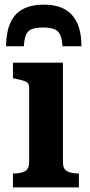

<svg xmlns="http://www.w3.org/2000/svg" viewBox="-20 -810 387 830"><path d="M169 -790Q117 -790 80.5 -771.5Q44 -753 25.5 -713Q7 -673 6 -610H83Q85 -643 93 -660.5Q101 -678 118.5 -684.5Q136 -691 166 -691Q196 -691 213.5 -684.5Q231 -678 239.5 -660.5Q248 -643 250 -610H332Q332 -673 312.5 -713Q293 -753 257 -771.5Q221 -790 169 -790ZM252 -539V-109Q252 -80 270 -70Q288 -60 319 -60H321V0H36V-60H39Q70 -60 88 -70Q106 -80 106 -109V-433Q106 -451 91 -457.5Q76 -464 45 -470L36 -472V-539Z"/></svg>

Font: Roboto Serif 20pt SemiBold
Style: Regular
Weight: 600
Version: Version 1.008